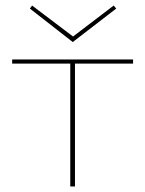

<svg xmlns="http://www.w3.org/2000/svg" viewBox="-20 -674 525 694"><path d="M243 -522 88 -643 96 -654 244 -542 391 -654 400 -643ZM461 -444H251V0H234V-444H24V-459H461Z"/></svg>

Font: Ysabeau SC Thin
Style: Regular
Weight: 200
Designer: Christian Thalmann (Catharsis Fonts)
Version: Version 0.003